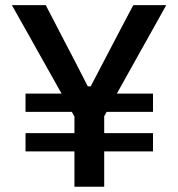

<svg xmlns="http://www.w3.org/2000/svg" viewBox="-20 -706 674 726"><path d="M264 -261 119 -519Q105.5 -543.5 93 -565.8Q80.5 -588 64.5 -616.2Q48.5 -644.5 25 -686.5H153Q176 -642.5 192 -611.5Q208 -580.5 222.5 -552.5Q237 -524.5 255 -490.5L312 -379.5H323L381.5 -491.5Q399 -525 413.8 -553.2Q428.5 -581.5 445 -612.8Q461.5 -644 484 -686.5H608.5Q586 -646 562 -602.8Q538 -559.5 515 -519L371 -261ZM261.5 0Q261.5 -56.5 261.5 -109Q261.5 -161.5 261.5 -225V-352H374V-225Q374 -161.5 374 -109Q374 -56.5 374 0ZM76.5 -133.5V-202.5Q125.5 -202.5 170.8 -202.5Q216 -202.5 256 -202.5H379.5Q419.5 -202.5 464.8 -202.5Q510 -202.5 558.5 -202.5V-133.5Q510 -133.5 464.8 -133.5Q419.5 -133.5 379.5 -133.5H256Q216 -133.5 170.8 -133.5Q125.5 -133.5 76.5 -133.5ZM76.5 -283V-352Q125.5 -352 170.8 -352Q216 -352 256 -352H379.5Q419.5 -352 464.8 -352Q510 -352 558.5 -352V-283Q510 -283 464.8 -283Q419.5 -283 379.5 -283H256Q216 -283 170.8 -283Q125.5 -283 76.5 -283Z"/></svg>

Font: Commissioner Thin Medium
Style: Regular
Weight: 500
Version: Version 1.000